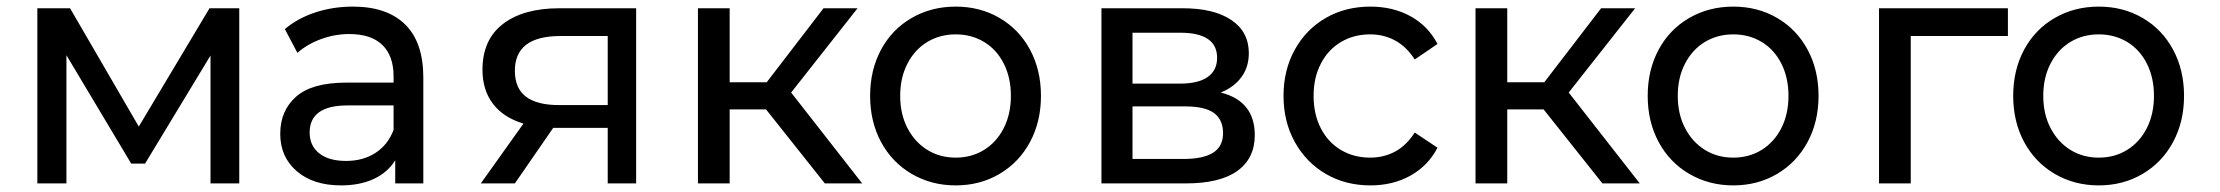

<svg xmlns="http://www.w3.org/2000/svg" viewBox="-20 -555 6719 581"><path d="M704 -530H614L400 -172L192 -530H93V0H181V-388L377 -60H419L617 -387V0H704Z M1206 -481C1169.3 -517 1116.7 -535 1048 -535C1008 -535 970.2 -529.2 934.5 -517.5C898.8 -505.8 868 -489 842 -467L880 -395C899.3 -412.3 923 -426.2 951 -436.5C979 -446.8 1007.7 -452 1037 -452C1081 -452 1114.3 -441 1137 -419C1159.7 -397 1171 -365.3 1171 -324V-305H1028C958.7 -305 908 -290.8 876 -262.5C844 -234.2 828 -196.7 828 -150C828 -103.3 844.7 -65.7 878 -37C911.3 -8.3 956 6 1012 6C1050 6 1083 -0.5 1111 -13.5C1139 -26.5 1160.7 -45.3 1176 -70V0H1261V-320C1261 -391.3 1242.7 -445 1206 -481ZM1116.5 -92.5C1091.5 -76.2 1061.7 -68 1027 -68C992.3 -68 965.3 -75.7 946 -91C926.7 -106.3 917 -127.3 917 -154C917 -208.7 955.3 -236 1032 -236H1171V-162C1159.7 -132 1141.5 -108.8 1116.5 -92.5Z M1905 -530H1673C1600.3 -530 1543.3 -514.2 1502 -482.5C1460.7 -450.8 1440 -404.7 1440 -344C1440 -302.7 1450.7 -268.2 1472 -240.5C1493.3 -212.8 1524 -193 1564 -181L1435 0H1538L1654 -168H1665H1819V0H1905ZM1571.5 -262.5C1549.2 -279.5 1538 -305.7 1538 -341C1538 -411 1584 -446 1676 -446H1819V-237H1672C1627.3 -237 1593.8 -245.5 1571.5 -262.5Z M2298 -224 2476 0H2589L2374 -275L2575 -530H2472L2300 -306H2188V-530H2092V0H2188V-224Z M2738.5 -29C2778.2 -5.7 2822.7 6 2872 6C2921.3 6 2965.7 -5.7 3005 -29C3044.3 -52.3 3075 -84.5 3097 -125.5C3119 -166.5 3130 -213 3130 -265C3130 -317 3119 -363.5 3097 -404.5C3075 -445.5 3044.3 -477.5 3005 -500.5C2965.7 -523.5 2921.3 -535 2872 -535C2822.7 -535 2778.2 -523.5 2738.5 -500.5C2698.8 -477.5 2668 -445.5 2646 -404.5C2624 -363.5 2613 -317 2613 -265C2613 -213 2624 -166.5 2646 -125.5C2668 -84.5 2698.8 -52.3 2738.5 -29ZM2958 -101.5C2932.7 -85.8 2904 -78 2872 -78C2840 -78 2811.3 -85.8 2786 -101.5C2760.7 -117.2 2740.7 -139.2 2726 -167.5C2711.3 -195.8 2704 -228.3 2704 -265C2704 -301.7 2711.3 -334.2 2726 -362.5C2740.7 -390.8 2760.7 -412.7 2786 -428C2811.3 -443.3 2840 -451 2872 -451C2904 -451 2932.7 -443.3 2958 -428C2983.3 -412.7 3003.2 -390.8 3017.5 -362.5C3031.8 -334.2 3039 -301.7 3039 -265C3039 -228.3 3031.8 -195.8 3017.5 -167.5C3003.2 -139.2 2983.3 -117.2 2958 -101.5Z M3777 -146C3777 -214.7 3742.7 -257.7 3674 -275C3700.7 -285.7 3721.5 -301.2 3736.5 -321.5C3751.5 -341.8 3759 -366 3759 -394C3759 -437.3 3741.3 -470.8 3706 -494.5C3670.7 -518.2 3621.7 -530 3559 -530H3313V0H3568C3637.3 0 3689.5 -12.7 3724.5 -38C3759.5 -63.3 3777 -99.3 3777 -146ZM3407 -302V-456H3551C3625.7 -456 3663 -430.7 3663 -380C3663 -354.7 3653.5 -335.3 3634.5 -322C3615.5 -308.7 3587.7 -302 3551 -302ZM3651 -93C3631 -80.3 3601 -74 3561 -74H3407V-233H3567C3606.3 -233 3635.2 -226.3 3653.5 -213C3671.8 -199.7 3681 -179.3 3681 -152C3681 -125.3 3671 -105.7 3651 -93Z M3991.5 -29C4031.2 -5.7 4076.3 6 4127 6C4172.3 6 4212.7 -3.8 4248 -23.5C4283.3 -43.2 4310.7 -71.3 4330 -108L4261 -154C4245 -128.7 4225.7 -109.7 4203 -97C4179.7 -84.3 4154 -78 4126 -78C4093.3 -78 4064 -85.7 4038 -101C4012 -116.3 3991.7 -138.2 3977 -166.5C3962.3 -194.8 3955 -227.7 3955 -265C3955 -301.7 3962.3 -334.2 3977 -362.5C3991.7 -390.8 4012 -412.7 4038 -428C4064 -443.3 4093.3 -451 4126 -451C4154 -451 4179.5 -444.7 4202.5 -432C4225.5 -419.3 4245 -400.3 4261 -375L4330 -422C4310.7 -458.7 4283.3 -486.7 4248 -506C4212.7 -525.3 4172.3 -535 4127 -535C4076.3 -535 4031.2 -523.5 3991.5 -500.5C3951.8 -477.5 3920.7 -445.5 3898 -404.5C3875.3 -363.5 3864 -317 3864 -265C3864 -213 3875.3 -166.5 3898 -125.5C3920.7 -84.5 3951.8 -52.3 3991.5 -29Z M4651 -224 4829 0H4942L4727 -275L4928 -530H4825L4653 -306H4541V-530H4445V0H4541V-224Z M5091.5 -29C5131.2 -5.7 5175.7 6 5225 6C5274.3 6 5318.7 -5.7 5358 -29C5397.3 -52.3 5428 -84.5 5450 -125.5C5472 -166.5 5483 -213 5483 -265C5483 -317 5472 -363.5 5450 -404.5C5428 -445.5 5397.3 -477.5 5358 -500.5C5318.7 -523.5 5274.3 -535 5225 -535C5175.7 -535 5131.2 -523.5 5091.5 -500.5C5051.8 -477.5 5021 -445.5 4999 -404.5C4977 -363.5 4966 -317 4966 -265C4966 -213 4977 -166.5 4999 -125.5C5021 -84.5 5051.8 -52.3 5091.5 -29ZM5311 -101.5C5285.7 -85.8 5257 -78 5225 -78C5193 -78 5164.3 -85.8 5139 -101.5C5113.7 -117.2 5093.7 -139.2 5079 -167.5C5064.3 -195.8 5057 -228.3 5057 -265C5057 -301.7 5064.3 -334.2 5079 -362.5C5093.7 -390.8 5113.7 -412.7 5139 -428C5164.3 -443.3 5193 -451 5225 -451C5257 -451 5285.7 -443.3 5311 -428C5336.3 -412.7 5356.2 -390.8 5370.5 -362.5C5384.8 -334.2 5392 -301.7 5392 -265C5392 -228.3 5384.8 -195.8 5370.5 -167.5C5356.2 -139.2 5336.3 -117.2 5311 -101.5Z M6056 -446V-530H5666V0H5762V-446Z M6197.5 -29C6237.2 -5.7 6281.7 6 6331 6C6380.3 6 6424.7 -5.7 6464 -29C6503.3 -52.3 6534 -84.5 6556 -125.5C6578 -166.5 6589 -213 6589 -265C6589 -317 6578 -363.5 6556 -404.5C6534 -445.5 6503.3 -477.5 6464 -500.5C6424.7 -523.5 6380.3 -535 6331 -535C6281.7 -535 6237.2 -523.5 6197.5 -500.5C6157.8 -477.5 6127 -445.5 6105 -404.5C6083 -363.5 6072 -317 6072 -265C6072 -213 6083 -166.5 6105 -125.5C6127 -84.5 6157.8 -52.3 6197.5 -29ZM6417 -101.5C6391.7 -85.8 6363 -78 6331 -78C6299 -78 6270.3 -85.8 6245 -101.5C6219.7 -117.2 6199.7 -139.2 6185 -167.5C6170.3 -195.8 6163 -228.3 6163 -265C6163 -301.7 6170.3 -334.2 6185 -362.5C6199.7 -390.8 6219.7 -412.7 6245 -428C6270.3 -443.3 6299 -451 6331 -451C6363 -451 6391.7 -443.3 6417 -428C6442.3 -412.7 6462.2 -390.8 6476.5 -362.5C6490.8 -334.2 6498 -301.7 6498 -265C6498 -228.3 6490.8 -195.8 6476.5 -167.5C6462.2 -139.2 6442.3 -117.2 6417 -101.5Z"/></svg>

Font: Rookery
Style: Regular
Weight: 400
Designer: Ryan Kimball / Julieta Ulanovsky
Foundry: Motorola Mobility LLC.
Version: Version 1.0